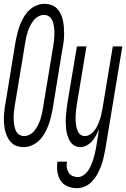

<svg xmlns="http://www.w3.org/2000/svg" viewBox="-33 -763 661 1006"><path d="M90 8Q72 8 55 2Q38 -4 26 -16Q14 -28 6.5 -43.5Q-1 -59 -5.5 -76.5Q-10 -94 -11.5 -112Q-13 -130 -12.5 -148.5Q-12 -167 -10 -185.5Q-8 -204 -4 -223L49 -548Q53 -569 58.5 -590.5Q64 -612 72 -632.5Q80 -653 91.5 -673Q103 -693 119.5 -709Q136 -725 157.5 -734Q179 -743 200 -743Q219 -743 236 -737Q253 -731 265 -719Q277 -707 284.5 -691.5Q292 -676 296 -658.5Q300 -641 301.5 -623Q303 -605 303 -586.5Q303 -568 301 -549.5Q299 -531 295 -512L242 -187Q238 -166 232.5 -144.5Q227 -123 219 -102.5Q211 -82 199.5 -62Q188 -42 171 -26Q154 -10 133 -1Q112 8 90 8ZM93 -50Q108 -50 123 -58Q138 -66 148 -79Q158 -92 165.5 -106.5Q173 -121 178 -136Q183 -151 186.5 -166Q190 -181 192 -196L246 -522Q248 -534 249.5 -546.5Q251 -559 251.5 -571Q252 -583 252 -595Q252 -607 250.5 -619Q249 -631 246 -642.5Q243 -654 236.5 -664Q230 -674 220 -679.5Q210 -685 198 -685Q183 -685 168 -677Q153 -669 143 -656Q133 -643 125.5 -628.5Q118 -614 113 -599Q108 -584 104.5 -569Q101 -554 99 -539L45 -213Q43 -201 41.5 -188.5Q40 -176 39 -164Q38 -152 38.5 -140Q39 -128 40.5 -116Q42 -104 45 -92.5Q48 -81 54 -71Q60 -61 70.5 -55.5Q81 -50 93 -50ZM370 223Q344 223 320.5 213Q297 203 284 182.5Q271 162 267.5 136.5Q264 111 268 84H318Q315 100 317 114.5Q319 129 326.5 141Q334 153 347 159Q360 165 375 165Q390 165 404.5 155Q419 145 428 132Q437 119 443.5 104Q450 89 455 74Q460 59 463.5 44Q467 29 470 13L486 -87Q479 -70 470.5 -54Q462 -38 450.5 -24.5Q439 -11 422 -1.5Q405 8 388 8Q371 8 356.5 -0.5Q342 -9 333.5 -23.5Q325 -38 320 -54Q315 -70 313.5 -87Q312 -104 311.5 -121.5Q311 -139 312.5 -157Q314 -175 316 -192.5Q318 -210 321 -228L370 -520H420L370 -218Q368 -206 366.5 -193.5Q365 -181 364 -169Q363 -157 363 -144.5Q363 -132 364 -120Q365 -108 367.5 -96.5Q370 -85 375 -74.5Q380 -64 389.5 -57Q399 -50 411 -50Q426 -50 439.5 -58.5Q453 -67 462.5 -80Q472 -93 478.5 -107Q485 -121 490 -135.5Q495 -150 498 -164.5Q501 -179 504 -194L558 -520H608L518 23Q514 44 509 66Q504 88 496 108.5Q488 129 477 149.5Q466 170 450 187Q434 204 412.5 213.5Q391 223 370 223Z"/></svg>

Font: Iosevka Light Extended
Style: Italic
Weight: 300
Width: 7
Italic angle: -9°
Monospace: yes
Designer: Belleve Invis
Foundry: Belleve Invis
Version: Version 32.5.0; ttfautohint (v1.8.4)